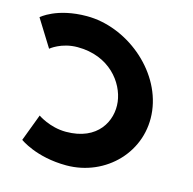

<svg xmlns="http://www.w3.org/2000/svg" viewBox="-163 -962 1104 1098"><g transform="rotate(15 388.5 -412.5)"><path d="M212.6 -655C401.6 -655 500.8 -523 514.4 -412C527.9 -302 461.1 -170 272.1 -170C176.1 -170 103.9 -221 103.9 -221L43.5 -61C43.5 -61 144.8 15 323.8 15C557.8 15 747.3 -177 718.2 -414C689.2 -650 451.9 -840 218.9 -840C39.9 -840 -42.8 -764 -42.8 -764L56.8 -604C56.8 -604 116.6 -655 212.6 -655Z"/></g></svg>

Font: Hussar
Style: BdOpOblOne
Weight: 700
Foundry: Cannot Into Space Fonts
Version: Version 2.00